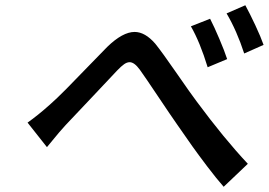

<svg xmlns="http://www.w3.org/2000/svg" viewBox="-20 -722 1019 728"><path d="M776.6 -650.9Q792.3 -620.4 811.6 -574.9Q831 -529.5 841.3 -497.9L767.4 -467Q738.3 -562.1 703.8 -622.2ZM910.2 -702.1Q927.6 -670.1 948.2 -626.1Q968.8 -582 979.4 -551.8L905.9 -519.2Q877.8 -605.5 839.1 -671.2ZM84.5 -257.1Q123.2 -284.4 168.7 -324.9Q193.5 -346.6 231.5 -384.9Q269.5 -423.3 316.1 -471.8Q362.6 -520.2 386.4 -544Q445 -600.9 490.4 -600.9Q530.2 -600.9 568.9 -556.1Q595.2 -523.4 650 -444.1Q704.9 -364.7 725.9 -337Q829.2 -197.4 919.7 -100.9L828.1 -13.8Q801.1 -44.4 765.4 -91.4Q729.8 -138.5 709 -167.8Q688.2 -197.1 651.6 -250Q628.6 -282.7 578.5 -357.6Q528.4 -432.5 509.9 -458.1Q489.3 -486.2 471.6 -486.2Q461.6 -486.2 450.8 -478.7Q440 -471.2 424.4 -454.9Q407.3 -437.1 333.6 -358.5Q259.9 -279.8 229 -247.9Q217.7 -235.8 204.7 -220.5Q191.8 -205.3 177.7 -188Q163.7 -170.8 158 -164.1Z"/></svg>

Font: Karasuma Gothic
Style: Medium Italic
Weight: 500
Italic angle: 9.39998°
Designer: Rasmus Andersson / Ryoko Nishizuka
Foundry: Genbu
Version: Version 1.00